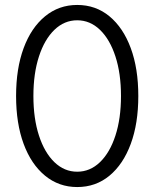

<svg xmlns="http://www.w3.org/2000/svg" viewBox="-20 -740 624 776"><path d="M292 16Q218 16 162 -30Q106 -76 75.5 -158.5Q45 -241 45 -352Q45 -463 75.5 -545.5Q106 -628 162 -674Q218 -720 292 -720Q367 -720 422.5 -674Q478 -628 508.5 -545.5Q539 -463 539 -352Q539 -241 508.5 -158.5Q478 -76 422.5 -30Q367 16 292 16ZM292 -46Q344 -46 384 -84.5Q424 -123 446.5 -192Q469 -261 469 -352Q469 -443 446.5 -512Q424 -581 384 -619.5Q344 -658 292 -658Q240 -658 200 -619.5Q160 -581 137.5 -512Q115 -443 115 -352Q115 -261 137.5 -192Q160 -123 200 -84.5Q240 -46 292 -46Z"/></svg>

Font: TikTok Sans Light
Style: Regular
Weight: 300
Version: Version 4.000